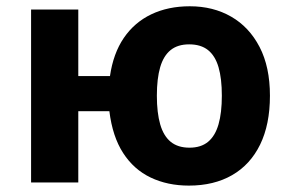

<svg xmlns="http://www.w3.org/2000/svg" viewBox="-20 -576 917 606"><path d="M832 -273.9Q832 -183.1 801 -119.6Q770 -56.2 712.6 -23.2Q655.3 9.8 576.2 9.8Q508.8 9.8 455.6 -15.6Q402.3 -41 368.7 -93Q335 -145 325.2 -225.1H227.1V0H78.1V-545.9H227.1V-335.9H327.1Q337.4 -407.2 370.8 -456.3Q404.3 -505.4 457.5 -530.8Q510.7 -556.2 579.1 -556.2Q652.8 -556.2 709.7 -523.4Q766.6 -490.7 799.3 -427.7Q832 -364.7 832 -273.9ZM475.1 -273.9Q475.1 -220.2 485.6 -183.6Q496.1 -147 518.8 -128.4Q541.5 -109.9 578.1 -109.9Q614.3 -109.9 636.7 -128.4Q659.2 -147 669.7 -183.6Q680.2 -220.2 680.2 -273.9Q680.2 -328.1 669.7 -364Q659.2 -399.9 636.5 -418Q613.8 -436 577.1 -436Q541 -436 518.6 -418Q496.1 -399.9 485.6 -364Q475.1 -328.1 475.1 -273.9Z"/></svg>

Font: Wonky
Style: Regular
Weight: 400
Designer: Monotype Design Team
Foundry: Monotype Imaging Inc.
Version: Version 3.000